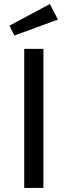

<svg xmlns="http://www.w3.org/2000/svg" viewBox="-20 -931 335 951"><path d="M227 -911 27 -804 51 -755 267 -834ZM195 -689H100V0H195Z"/></svg>

Font: FiraGO Unicode
Style: Regular
Weight: 400
Designer: bBox Type
Foundry: bBox Type GmbH
Version: Version 1.001;PS 001.001;hotconv 1.0.88;makeotf.lib2.5.64775